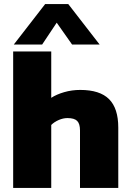

<svg xmlns="http://www.w3.org/2000/svg" viewBox="-20 -928 644 948"><path d="M203 -908H317L472 -708H336L260 -816L188 -708H48ZM45 -674H233V-445Q259 -462 297 -473Q335 -484 376 -484Q473 -484 518.5 -438.5Q564 -393 564 -298V0H375V-284Q375 -317 361 -331Q347 -345 313 -345Q292 -345 270 -335.5Q248 -326 233 -311V0H45Z"/></svg>

Font: Kanit Bold
Style: Regular
Weight: 700
Designer: Katatrad Team
Foundry: CadsonDemak
Version: Version 1.000